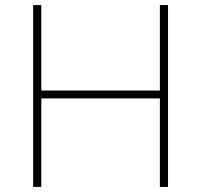

<svg xmlns="http://www.w3.org/2000/svg" viewBox="-20 -733 789 753"><path d="M607 0Q607 -61 607 -117Q607 -173 607 -238V-475Q607 -540.5 607 -596.5Q607 -652.5 607 -713H639Q639 -652.5 639 -596.5Q639 -540.5 639 -475V-238Q639 -173 639 -117Q639 -61 639 0ZM110 0Q110 -61 110 -117Q110 -173 110 -238V-475Q110 -540.5 110 -596.5Q110 -652.5 110 -713H142Q142 -652.5 142 -596.5Q142 -540.5 142 -475V-238Q142 -173 142 -117Q142 -61 142 0ZM121 -347V-378H631V-347Z"/></svg>

Font: Commissioner Thin
Style: Regular
Weight: 100
Designer: Kostas Bartsokas
Foundry: Kostas Bartsokas
Version: Version 1.001;gftools[0.9.23]